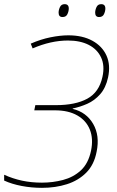

<svg xmlns="http://www.w3.org/2000/svg" viewBox="-33 -894 564 924"><path d="M444 -812Q425 -812 425 -833Q425 -846 431.5 -860Q438 -874 454 -874Q474 -874 474 -853Q474 -840 467.5 -826Q461 -812 444 -812ZM268 -812Q249 -812 249 -833Q249 -846 255.5 -860Q262 -874 278 -874Q298 -874 298 -853Q298 -840 291.5 -826Q285 -812 268 -812ZM169 10Q119 10 71.5 1Q24 -8 -13 -25V-53Q29 -34 73.5 -24.5Q118 -15 169 -15Q221 -15 270.5 -28Q320 -41 356 -74Q392 -107 405 -168Q417 -226 399.5 -270Q382 -314 339 -338.5Q296 -363 232 -363H132L137 -388H236Q330 -388 387 -419Q444 -450 460 -524Q472 -578 453.5 -617.5Q435 -657 394 -678Q353 -699 294 -699Q212 -699 124 -661L115 -684Q163 -705 210 -714.5Q257 -724 296 -724Q364 -724 411.5 -698Q459 -672 479.5 -626.5Q500 -581 487 -521Q476 -471 449 -440.5Q422 -410 387 -394.5Q352 -379 317 -372V-370Q383 -354 415.5 -297.5Q448 -241 432 -164Q420 -101 382 -63Q344 -25 289 -7.5Q234 10 169 10Z"/></svg>

Font: Noto Sans Thin
Style: Italic
Weight: 100
Italic angle: -12°
Designer: Monotype Design Team
Foundry: Monotype Imaging Inc.
Version: Version 2.013; ttfautohint (v1.8.4.7-5d5b)